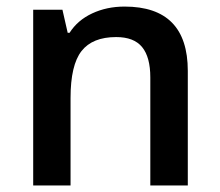

<svg xmlns="http://www.w3.org/2000/svg" viewBox="-20 -570 675 590"><path d="M557.1 0H441.9V-332Q441.9 -394.5 416.7 -425.3Q391.6 -456.1 336.9 -456.1Q264.2 -456.1 230.5 -413.1Q196.8 -370.1 196.8 -269V0H82V-540H171.9L188 -469.2H193.8Q218.3 -507.8 263.2 -528.8Q308.1 -549.8 362.8 -549.8Q557.1 -549.8 557.1 -352.1Z"/></svg>

Font: Sahel SemiBold FD
Style: SemiBold-FD
Weight: 600
Foundry: Saber Rastikerdar (saber.rastikerdar@gmail.com)
Version: Version 3.3.0